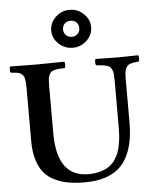

<svg xmlns="http://www.w3.org/2000/svg" viewBox="-61 -974 830 1034"><g transform="rotate(-5 354.0 -456.5)"><path d="M310.1 -819.8Q310.1 -801.3 322.8 -789.1Q335.4 -776.9 354 -776.9Q372.6 -776.9 385.3 -789.1Q397.9 -801.3 397.9 -819.8Q397.9 -839.8 385.7 -851.8Q373.5 -863.8 354 -863.8Q334.5 -863.8 322.3 -851.8Q310.1 -839.8 310.1 -819.8ZM209 -522V-268.1Q209 -32.2 378.9 -32.2Q414.1 -32.2 442.1 -40.3Q470.2 -48.3 489.3 -61Q508.3 -73.7 522.2 -93.5Q536.1 -113.3 543.7 -133.3Q551.3 -153.3 555.9 -179.7Q560.5 -206.1 561.8 -227.8Q563 -249.5 563 -276.9V-522Q563 -543.5 561.8 -556.9Q560.5 -570.3 555.7 -580.6Q550.8 -590.8 545.9 -595.9Q541 -601.1 528.3 -604.7Q515.6 -608.4 504.9 -609.6Q494.1 -610.8 471.2 -612.8Q466.8 -617.2 466.8 -629.9Q466.8 -642.6 471.2 -647Q563 -645 595.2 -645Q622.1 -645 700.2 -647Q704.6 -642.6 704.6 -629.9Q704.6 -617.2 700.2 -612.8Q682.1 -610.8 673.6 -609.6Q665 -608.4 654.3 -604.7Q643.6 -601.1 639.2 -595.7Q634.8 -590.3 630.1 -580.6Q625.5 -570.8 624.3 -556.9Q623 -543 623 -522V-294.9Q623 -239.3 615.2 -194.6Q607.4 -149.9 588.6 -110.8Q569.8 -71.8 540 -45.9Q510.3 -20 464.1 -5.1Q418 9.8 357.9 9.8Q309.6 9.8 271.5 3.7Q233.4 -2.4 197.8 -18.8Q162.1 -35.2 138.4 -62Q114.7 -88.9 100.8 -132.6Q86.9 -176.3 86.9 -234.9V-522Q86.9 -553.7 83.7 -571Q80.6 -588.4 70.3 -597.4Q60.1 -606.4 47.9 -608.9Q35.6 -611.3 9.8 -612.8Q5.4 -617.2 5.4 -629.9Q5.4 -642.6 9.8 -647Q101.6 -645 147 -645Q205.1 -645 300.8 -647Q305.2 -642.6 305.2 -629.9Q305.2 -617.2 300.8 -612.8Q278.8 -611.8 266.8 -610.8Q254.9 -609.9 242.9 -606.4Q231 -603 225.8 -597.7Q220.7 -592.3 216.1 -581.8Q211.4 -571.3 210.2 -557.4Q209 -543.5 209 -522ZM246.1 -819.8Q246.1 -861.8 278.3 -892.3Q310.5 -922.9 354 -922.9Q397.5 -922.9 429.7 -892.3Q461.9 -861.8 461.9 -819.8Q461.9 -778.3 429.7 -748Q397.5 -717.8 354 -717.8Q310.5 -717.8 278.3 -748Q246.1 -778.3 246.1 -819.8Z"/></g></svg>

Font: Common Serif SemiBold
Style: Regular
Weight: 600
Designer: Philipp H. Poll, Khaled Hosny
Foundry: Stefan Peev, Context Ltd.
Version: Version 1.026